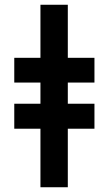

<svg xmlns="http://www.w3.org/2000/svg" viewBox="-20 -787 457 807"><path d="M265 -767V-544H377V-440H265V-351H377V-246H265V0H150V-246H40V-351H150V-440H40V-544H150V-767Z"/></svg>

Font: Noto Sans ExtraCondensed
Style: Bold
Weight: 700
Width: 2
Designer: Monotype Design Team
Foundry: Monotype Imaging Inc.
Version: Version 2.013; ttfautohint (v1.8.4.7-5d5b)